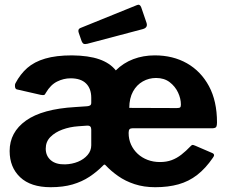

<svg xmlns="http://www.w3.org/2000/svg" viewBox="-20 -771 953 801"><path d="M533 -235.9Q524.3 -235.9 520.4 -231.8Q516.6 -227.6 516.6 -216.6Q516.6 -190.1 526.7 -167.8Q536.9 -145.5 554.6 -129.2Q572.3 -112.9 596 -103.9Q619.7 -95 647.4 -95Q674.5 -95 695.9 -102.9Q717.3 -110.7 736.6 -125.8Q756 -140.9 775.7 -161.6Q779.7 -165.9 782.6 -166.4Q785.5 -166.9 793.8 -163.5L865 -132.8Q879.3 -127 868.1 -112.8Q837.6 -68.3 802.5 -41.1Q767.5 -14 724.5 -2Q681.6 10 627.6 10Q580.2 10 541.6 -2.7Q503 -15.3 472.8 -36.6Q442.6 -57.8 420.5 -81.6Q416.3 -87.1 411.2 -81.6Q384.7 -54.4 353.2 -33.6Q321.8 -12.9 282.4 -1.4Q242.9 10 191.2 10Q108.2 10 64.2 -31.5Q20.2 -73 20.2 -141Q20.2 -219.3 88.3 -267.9Q156.4 -316.5 294.1 -324.4L342.7 -327.7Q349.6 -328 355.1 -330.8Q360.7 -333.6 360.7 -342V-363Q360.7 -401.3 339 -422.8Q317.3 -444.3 274.4 -444.3Q245.6 -444.3 218.3 -430.8Q191 -417.2 171.7 -384.3Q167.7 -376.1 163.9 -374.7Q160.1 -373.4 149.3 -375.4L49.6 -398.2Q44 -400.2 42.6 -408.6Q41.2 -417 44.6 -423.9Q64.5 -461.7 93.8 -487.5Q123.2 -513.3 168.6 -526.6Q214 -540 280.3 -540Q349.3 -539.3 394.1 -523.7Q438.8 -508.1 463.1 -477.3Q494.5 -508.5 536.1 -524.3Q577.7 -540 625.6 -540Q701.8 -540 760 -506.9Q818.3 -473.7 851.8 -411.5Q885.3 -349.3 885.3 -260Q885.3 -247.9 882.5 -242.3Q879.7 -236.6 867.3 -235.9H533ZM631.2 -445.7Q601.1 -445.7 575.7 -431.3Q550.2 -416.9 534.9 -389.2Q519.6 -361.4 519.3 -320.9L717.7 -320.2Q728.3 -320.2 731.5 -323Q734.7 -325.8 734.7 -334.8Q734.7 -359.6 722.7 -385.2Q710.6 -410.8 687.7 -428.3Q664.8 -445.7 631.2 -445.7ZM360.7 -230.1Q360.7 -238.8 356.8 -243Q352.9 -247.2 343.6 -246.9L306.3 -244.2Q271.2 -241.8 240.4 -230.5Q209.7 -219.2 190.2 -199.5Q170.8 -179.9 170.8 -150.8Q170.8 -120.8 191.9 -102.6Q213 -84.4 251.8 -85.3Q280.9 -86.2 305.5 -96.3Q330.1 -106.5 345.4 -124.4Q360.7 -142.3 360.7 -164.9V-230.1ZM569.1 -740.6 591.3 -675.8Q597.8 -655.7 575.7 -649.6L344.4 -588.4Q334 -586 329 -588.4Q324 -590.8 320.6 -599.1L308.5 -634Q303.3 -649.2 315 -654L551.9 -750Q563.6 -754.9 569.1 -740.6Z"/></svg>

Font: Libre Franklin Thin
Style: Regular
Weight: 100
Designer: Pablo Impallari, Rodrigo Fuenzalida, Nhung Nguyen
Foundry: Impallari Type
Version: Version 3.000